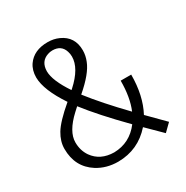

<svg xmlns="http://www.w3.org/2000/svg" viewBox="-166 -856 972 1003"><g transform="rotate(-30 320.0 -354.0)"><path d="M175.8 -586.9Q176.8 -645.5 226.6 -662.1Q240.2 -667 254.9 -667Q308.6 -667 323.2 -619.1Q328.1 -604.5 328.1 -587.9Q328.1 -518.6 244.1 -442.4Q241.2 -439.5 238.3 -437.5Q175.8 -530.3 175.8 -586.9ZM269.5 -43.9Q186.5 -44.9 144.5 -104.5Q119.1 -141.6 119.1 -190.4Q119.1 -254.9 198.2 -328.1Q209 -338.9 221.7 -349.6Q294.9 -254.9 423.8 -124Q364.3 -45.9 269.5 -43.9ZM548.8 -351.6H485.4Q485.4 -251 456.1 -181.6Q341.8 -299.8 270.5 -391.6Q358.4 -466.8 380.9 -525.4Q393.6 -556.6 393.6 -587.9Q393.6 -670.9 321.3 -703.1Q291 -716.8 254.9 -716.8Q171.9 -716.8 132.8 -661.1Q111.3 -629.9 111.3 -585.9Q112.3 -509.8 189.5 -394.5Q106.4 -324.2 79.1 -278.3Q52.7 -234.4 52.7 -189.5Q52.7 -80.1 138.7 -25.4Q193.4 8.8 263.7 8.8Q384.8 7.8 464.8 -83Q525.4 -22.5 552.7 3.9L596.7 -39.1Q535.2 -100.6 501 -135.7Q548.8 -225.6 548.8 -351.6Z"/></g></svg>

Font: Yaldevi Colombo
Style: Regular
Weight: 400
Designer: Sol Matas, Denzil Rajitha, Kosala Senevirathne and Pathum Egodawatta
Foundry: Mooniak
Version: Version 1.020 ; ttfautohint (v1.6)